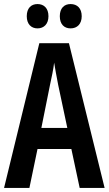

<svg xmlns="http://www.w3.org/2000/svg" viewBox="-20 -993 536 947"><path d="M112 -913C112 -874 134 -853 165 -853C197 -853 219 -875 219 -913C219 -952 197 -973 165 -973C134 -973 112 -953 112 -913ZM275 -913C275 -874 296 -853 328 -853C361 -853 383 -875 383 -913C383 -952 361 -973 328 -973C297 -973 275 -953 275 -913ZM373 -66H496L320 -780H174L0 -66H125L165 -258H332ZM267 -574 312 -362H184L227 -576C234 -608 244 -654 247 -684C253 -649 258 -620 267 -574Z"/></svg>

Font: Noto Sans Malayalam UI ExtraCondensed SemiBold
Style: Regular
Weight: 600
Width: 2
Designer: Jelle Bosma - Monotype Design Team
Foundry: Monotype Imaging Inc.
Version: Version 2.104